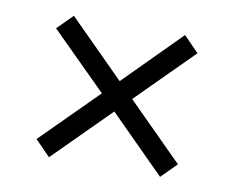

<svg xmlns="http://www.w3.org/2000/svg" viewBox="-55 -633 668 548"><g transform="rotate(10 279.5 -358.5)"><path d="M118 -153 279 -314 440 -153 484 -197 323 -358 484 -519 440 -564 279 -402 118 -563 74 -519 235 -359 74 -198Z"/></g></svg>

Font: Noto Serif Medium
Style: Regular
Weight: 500
Designer: Monotype Design Team
Foundry: Monotype Imaging Inc.
Version: Version 2.013